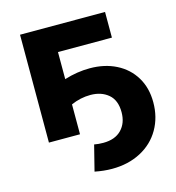

<svg xmlns="http://www.w3.org/2000/svg" viewBox="-109 -631 846 925"><g transform="rotate(-15 313.5 -168.5)"><path d="M357 -295Q431 -295 488.5 -266Q546 -237 578.5 -183.5Q611 -130 611 -58Q611 17 577 76Q543 135 480.5 168Q418 201 337 201Q296 201 251 192L283 65Q304 69 328 69Q387 69 419 36Q451 3 451 -51Q451 -111 416 -140.5Q381 -170 327 -170Q277 -170 230 -149V0H75V-538H499V-410H230V-275Q294 -295 357 -295Z"/></g></svg>

Font: Montserrat-Bold
Style: Bold
Weight: 700
Version: Version 7.200